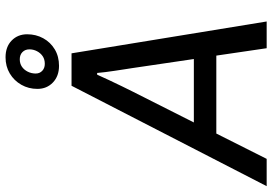

<svg xmlns="http://www.w3.org/2000/svg" viewBox="-196 -796 958 675"><g transform="rotate(-90 282.5 -459.0)"><path d="M-35 0 318 -686H432L544 0H450L424 -177H150L61 0ZM189 -256H412L380 -473Q378 -486 375.5 -502Q373 -518 370.5 -535Q368 -552 366 -567.5Q364 -583 363 -596H357Q349 -578 338 -554.5Q327 -531 316 -508.5Q305 -486 298 -472ZM388 -730Q352 -730 329.5 -751.5Q307 -773 307 -806Q307 -837 321.5 -862.5Q336 -888 361 -903Q386 -918 418 -918Q455 -918 477 -896.5Q499 -875 499 -842Q499 -811 485 -785.5Q471 -760 446 -745Q421 -730 388 -730ZM395 -780Q411 -780 422 -787.5Q433 -795 439.5 -807.5Q446 -820 446 -834Q446 -849 436.5 -858.5Q427 -868 411 -868Q396 -868 385 -860.5Q374 -853 367.5 -840Q361 -827 361 -812Q361 -798 370.5 -789Q380 -780 395 -780Z"/></g></svg>

Font: Archivo SemiCondensed
Style: Italic
Weight: 400
Width: 4
Italic angle: -10°
Designer: Hector Gatti
Foundry: Omnibus-Type
Version: Version 2.001